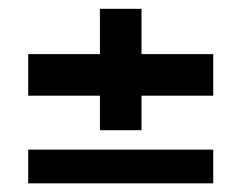

<svg xmlns="http://www.w3.org/2000/svg" viewBox="-20 -536 547 435"><path d="M206.4 -241V-319.2H43.9V-413.4H206.4V-516H300.6V-413.4H463.1V-319.2H300.6V-241ZM43.9 -120.6V-197H463.1V-120.6Z"/></svg>

Font: Big Shoulders Thin
Style: Regular
Weight: 100
Designer: Patric King
Foundry: XO Type Co
Version: Version 2.002